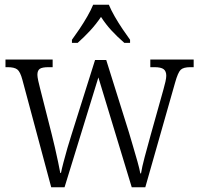

<svg xmlns="http://www.w3.org/2000/svg" viewBox="-20 -786 834 806"><path d="M74 -451Q65 -485 52.5 -494.5Q40 -504 12 -504H3V-536H201V-504H184Q157 -504 147 -497Q137 -490 137 -472Q137 -464 140.5 -447Q144 -430 148 -416L197 -223Q203 -199 210.5 -167Q218 -135 224 -105.5Q230 -76 233 -60H236Q239 -76 246.5 -104.5Q254 -133 263 -164.5Q272 -196 280 -220L379 -534H426L521 -231Q528 -207 538 -173.5Q548 -140 557 -108Q566 -76 569 -58H572Q576 -84 587 -125.5Q598 -167 613 -221L666 -410Q671 -427 674.5 -443Q678 -459 678 -468Q678 -487 667 -495.5Q656 -504 628 -504H611V-536H793V-504H779Q750 -504 738.5 -493Q727 -482 715 -439L590 0H533L393 -461L251 0H195ZM282 -619Q296 -638 313.5 -664Q331 -690 346.5 -717Q362 -744 371 -766H437Q446 -744 461.5 -717Q477 -690 494.5 -664Q512 -638 526 -619V-606H502Q472 -632 448 -658Q424 -684 404 -715Q383 -684 359 -658Q335 -632 306 -606H282Z"/></svg>

Font: Noto Serif Tamil SemiCondensed Light
Style: Italic
Weight: 300
Width: 4
Italic angle: -12°
Designer: Indian Type Foundry, Tom Grace, and the Monotype Design Team
Foundry: Monotype Imaging Inc.
Version: Version 2.003; ttfautohint (v1.8.4.7-5d5b)